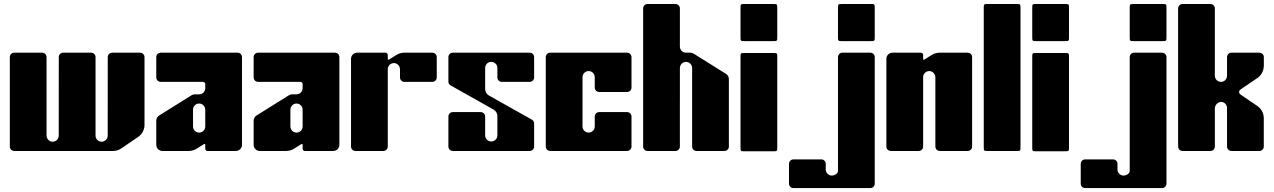

<svg xmlns="http://www.w3.org/2000/svg" viewBox="-20 -769 6487 978"><path d="M597.9 -13 597.9 -13 683.4 -71.3C703.8 -85.2 716.1 -108.4 716.1 -133.1V-478.1C716.1 -490.5 706 -500.6 693.6 -500.6H551.4C539 -500.6 528.9 -490.6 528.9 -478.2L528.6 -78.1C528.6 -61 514.3 -47.1 497.6 -47.1C480.9 -47.1 467.4 -60.3 466.7 -76.8V-478.2C466.7 -490.6 456.6 -500.6 444.2 -500.6H301.9C289.5 -500.6 279.4 -490.5 279.4 -478.2V-429L279.2 -78.1C279.2 -60 263.6 -45.5 245.1 -47.2C229 -48.8 217.1 -63.3 217.1 -79.5V-478.2C217.1 -490.6 207.1 -500.6 194.7 -500.6H52.5C40 -500.6 30 -490.5 30 -478.2V-22.5C30 -10 40.1 0 52.5 0H555.8C570.8 0 585.5 -4.5 597.9 -13Z M1190.2 -500.6H798.5C786 -500.6 776 -490.6 776 -478.1V-374.4C776 -372.8 776.2 -371.3 776.5 -369.9C778.5 -359.6 787.6 -351.9 798.5 -351.9H1014.3C1020.5 -351.9 1025.5 -346.9 1025.5 -340.7V-319.6C1025.5 -302.4 1011.6 -288.5 994.4 -288.5H972.1C966.3 -288.5 960.5 -286.8 955.6 -283.7L790.7 -180.7C781.6 -175 776 -164.9 776 -154.2V-31.2C776 -14 790 0 807.2 0H941.7C955.8 0 969.5 -4 981.4 -11.4L1019.8 -35.4C1022.3 -37 1025.5 -35.2 1025.5 -32.3V-11.2C1025.5 -5 1030.5 0 1036.8 0H1181.5C1198.8 0 1212.7 -14 1212.7 -31.2V-478.2C1212.7 -490.6 1202.7 -500.6 1190.2 -500.6ZM1025.5 -124.8C1025.5 -107.6 1011.6 -93.6 994.4 -93.6C985.8 -93.6 978 -97.1 972.3 -102.7C966.7 -108.4 963.2 -116.2 963.2 -124.8V-210.4C963.2 -227.7 977.1 -241.6 994.3 -241.6H994.5C1011.7 -241.6 1025.5 -227.6 1025.5 -210.4V-124.8Z M1686.2 -500.6H1294.5C1282 -500.6 1272 -490.6 1272 -478.1V-374.4C1272 -372.8 1272.2 -371.3 1272.5 -369.9C1274.5 -359.6 1283.6 -351.9 1294.5 -351.9H1510.3C1516.5 -351.9 1521.5 -346.9 1521.5 -340.7V-319.6C1521.5 -302.4 1507.6 -288.5 1490.4 -288.5H1468.1C1462.3 -288.5 1456.5 -286.8 1451.6 -283.7L1286.7 -180.7C1277.6 -175 1272 -164.9 1272 -154.2V-31.2C1272 -14 1286 0 1303.2 0H1437.7C1451.8 0 1465.5 -4 1477.4 -11.4L1515.8 -35.4C1518.3 -37 1521.5 -35.2 1521.5 -32.3V-11.2C1521.5 -5 1526.5 0 1532.8 0H1677.5C1694.8 0 1708.7 -14 1708.7 -31.2V-478.2C1708.7 -490.6 1698.7 -500.6 1686.2 -500.6ZM1521.5 -124.8C1521.5 -107.6 1507.6 -93.6 1490.4 -93.6C1481.8 -93.6 1474 -97.1 1468.3 -102.7C1462.7 -108.4 1459.2 -116.2 1459.2 -124.8V-210.4C1459.2 -227.7 1473.1 -241.6 1490.3 -241.6H1490.5C1507.7 -241.6 1521.5 -227.6 1521.5 -210.4V-124.8Z M1932.7 0C1945.1 0 1955.2 -10 1955.2 -22.5V-416.5C1955.2 -425.1 1958.7 -432.9 1964.3 -438.6C1970.4 -444.7 1978.9 -448.3 1988.4 -447.7C2005.1 -446.6 2017.5 -431.9 2017.5 -415.2V-374.4C2017.5 -362 2027.6 -351.9 2040 -351.9H2182.2C2194.6 -351.9 2204.7 -362 2204.7 -374.4V-478.2C2204.7 -490.5 2194.6 -500.6 2182.2 -500.6H2039C2025 -500.6 2011.2 -496.6 1999.3 -489.2L1960.9 -465.2C1958.4 -463.6 1955.2 -465.4 1955.2 -468.3V-489.4C1955.2 -495.6 1950.1 -500.6 1943.9 -500.6H1799.2C1781.9 -500.6 1768 -486.6 1768 -469.4V-22.5C1768 -10.1 1778.1 0 1790.5 0H1932.7Z M2700.7 -374.4V-478.1C2700.7 -490.5 2690.6 -500.6 2678.2 -500.6H2286.5C2274.1 -500.6 2264 -490.5 2264 -478.1V-353.1C2264 -345.2 2268.3 -337.8 2275.2 -334L2494.5 -210.6C2506.2 -204 2513.5 -191.5 2513.5 -178V-79.6C2513.5 -62.4 2499.6 -48.4 2482.3 -48.4C2465.1 -48.4 2451.2 -62.4 2451.2 -79.6V-175.5C2451.2 -187.9 2441.1 -198 2428.7 -198H2286.5C2274.1 -198 2264 -187.9 2264 -175.5V-22.5C2264 -10.1 2274.1 0 2286.5 0H2678.2C2690.6 0 2700.7 -10 2700.7 -22.5V-140.2C2700.7 -148.2 2696.4 -155.5 2689.5 -159.4L2470.3 -282.6C2458.5 -289.2 2451.2 -301.7 2451.2 -315.2V-422.6C2451.2 -439.9 2465.1 -453.8 2482.4 -453.8C2499.6 -453.8 2513.5 -439.8 2513.5 -422.6V-374.4C2513.5 -362 2523.6 -351.9 2536 -351.9H2678.2C2690.6 -351.9 2700.7 -362 2700.7 -374.4Z M3196.7 -322.8V-478.2C3196.7 -490.5 3186.6 -500.6 3174.2 -500.6H2782.5C2770.1 -500.6 2760 -490.5 2760 -478.2V-22.5C2760 -10.1 2770 0 2782.5 0H3174.2C3186.6 0 3196.7 -10 3196.7 -22.5V-175.5C3196.7 -187.9 3186.6 -198 3174.2 -198H3032C3019.6 -198 3009.5 -187.9 3009.5 -175.5V-124.8C3009.5 -107.5 2995.6 -93.6 2978.3 -93.6C2961.1 -93.6 2947.2 -107.5 2947.2 -124.8V-375.8C2947.2 -393.1 2961.1 -407 2978.3 -407C2995.6 -407 3009.5 -393.1 3009.5 -375.8V-322.8C3009.5 -310.4 3019.6 -300.4 3032 -300.4H3174.2C3186.6 -300.4 3196.7 -310.4 3196.7 -322.8Z M3678 -392.8 3513.1 -495.9C3508.1 -499 3502.4 -500.6 3496.6 -500.6H3474.4C3457.1 -500.6 3443.2 -514.6 3443.2 -531.8V-726.2C3443.2 -738.5 3433.1 -748.6 3420.7 -748.6H3278.5C3266.1 -748.6 3256 -738.6 3256 -726.2V-22.5C3256 -10.1 3266 0 3278.5 0H3420.7C3433.1 0 3443.1 -10 3443.1 -22.5V-259H3443.2V-422.6C3443.2 -431.2 3446.7 -439 3452.3 -444.7C3458 -450.3 3465.8 -453.8 3474.4 -453.8C3491.6 -453.8 3505.5 -439.8 3505.5 -422.6V-259H3505.5V-22.5C3505.5 -10 3515.6 0 3528 0H3670.2C3682.6 0 3692.7 -10 3692.7 -22.5V-366.4C3692.7 -377.1 3687.1 -387.1 3678 -392.8Z M3752 -476.5V-20.8C3752 1.6 3752 1.6 3774.5 1.6H3916.7C3939.2 1.6 3939.2 1.6 3939.2 -20.8V-476.5C3939.2 -499 3939.2 -499 3916.7 -499H3774.5C3752 -499 3752 -499 3752 -476.5ZM3752 -726.1V-582.1C3752 -559.6 3752 -559.6 3774.5 -559.6H3916.7C3939.2 -559.6 3939.2 -559.6 3939.2 -582.1V-726.1C3939.2 -748.6 3939.2 -748.6 3916.7 -748.6H3774.5C3752 -748.6 3752 -748.6 3752 -726.1Z M4413.2 -500.6H4271C4258.6 -500.6 4248.5 -490.5 4248.5 -478.1V99.7C4248.5 106.7 4245.3 113.4 4239.6 117.6C4214 136.5 4186.2 118.7 4186.2 94.3V65.4C4186.2 53 4176.1 42.9 4163.7 42.9H4021.5C4009.1 42.9 3999 53 3999 65.4V166.7C3999 179.1 4009 189.1 4021.5 189.1H4413.2C4425.6 189.1 4435.7 179.1 4435.7 166.7V-478.1C4435.7 -490.5 4425.6 -500.6 4413.2 -500.6ZM4248.5 -726.1V-582.1C4248.5 -559.6 4248.5 -559.6 4271 -559.6H4413.2C4435.7 -559.6 4435.7 -559.6 4435.7 -582.1V-726.1C4435.7 -748.6 4435.7 -748.6 4413.2 -748.6H4271C4248.5 -748.6 4248.5 -748.6 4248.5 -726.1Z M4659.7 0C4672.1 0 4682.2 -10 4682.2 -22.5V-375.8C4682.2 -384.4 4685.7 -392.2 4691.3 -397.9C4697.4 -403.9 4705.9 -407.6 4715.4 -407C4732.1 -405.9 4744.5 -391.2 4744.5 -374.5V-22.5C4744.5 -10.1 4754.6 0 4767 0H4909.2C4921.6 0 4931.7 -10 4931.7 -22.5V-478.2C4931.7 -490.5 4921.6 -500.6 4909.2 -500.6H4766C4752 -500.6 4738.2 -496.6 4726.3 -489.2L4687.9 -465.2C4685.4 -463.6 4682.2 -465.4 4682.2 -468.3V-489.4C4682.2 -495.6 4677.1 -500.6 4670.9 -500.6H4526.2C4508.9 -500.6 4495 -486.6 4495 -469.4V-22.5C4495 -10.1 4505.1 0 4517.5 0H4659.7Z M4991 -726.1V-22.5C4991 0 4991 0 5013.5 0H5155.7C5178.2 0 5178.2 0 5178.2 -22.5V-726.1C5178.2 -748.6 5178.2 -748.6 5155.7 -748.6H5013.5C4991 -748.6 4991 -748.6 4991 -726.1Z M5238 -476.5V-20.8C5238 1.6 5238 1.6 5260.5 1.6H5402.7C5425.2 1.6 5425.2 1.6 5425.2 -20.8V-476.5C5425.2 -499 5425.2 -499 5402.7 -499H5260.5C5238 -499 5238 -499 5238 -476.5ZM5238 -726.1V-582.1C5238 -559.6 5238 -559.6 5260.5 -559.6H5402.7C5425.2 -559.6 5425.2 -559.6 5425.2 -582.1V-726.1C5425.2 -748.6 5425.2 -748.6 5402.7 -748.6H5260.5C5238 -748.6 5238 -748.6 5238 -726.1Z M5899.2 -500.6H5757C5744.6 -500.6 5734.5 -490.5 5734.5 -478.1V99.7C5734.5 106.7 5731.3 113.4 5725.6 117.6C5700 136.5 5672.2 118.7 5672.2 94.3V65.4C5672.2 53 5662.1 42.9 5649.7 42.9H5507.5C5495.1 42.9 5485 53 5485 65.4V166.7C5485 179.1 5495 189.1 5507.5 189.1H5899.2C5911.6 189.1 5921.7 179.1 5921.7 166.7V-478.1C5921.7 -490.5 5911.6 -500.6 5899.2 -500.6ZM5734.5 -726.1V-582.1C5734.5 -559.6 5734.5 -559.6 5757 -559.6H5899.2C5921.7 -559.6 5921.7 -559.6 5921.7 -582.1V-726.1C5921.7 -748.6 5921.7 -748.6 5899.2 -748.6H5757C5734.5 -748.6 5734.5 -748.6 5734.5 -726.1Z M6298.3 -312.7 6384.7 -371.6C6402.6 -383.8 6414.3 -403.2 6416.8 -424.5C6417.3 -428.1 6417.7 -431.7 6417.7 -435.3V-478.2C6417.7 -490.5 6407.6 -500.6 6395.2 -500.6H6252.7C6240.3 -500.6 6230.2 -490.6 6230.2 -478.2V-383C6230.2 -373.2 6225.6 -364 6217.8 -358.1C6216.7 -357.3 6215.5 -356.6 6214.4 -356C6213.9 -355.7 6213.4 -355.4 6212.9 -355.1C6211.9 -354.7 6211 -354.3 6210 -353.9C6209 -353.6 6208.1 -353.3 6207.1 -353C6206.4 -352.8 6205.7 -352.7 6204.9 -352.5C6203.1 -352.2 6201.3 -351.9 6199.4 -351.9C6197.3 -351.9 6195.2 -352.2 6193.2 -352.5C6193.1 -352.6 6192.9 -352.6 6192.8 -352.7C6191 -353.1 6189.2 -353.6 6187.5 -354.3C6187.3 -354.4 6187.1 -354.4 6186.9 -354.5C6185.2 -355.3 6183.6 -356.2 6182 -357.2C6182 -357.2 6181.9 -357.3 6181.9 -357.3C6175.3 -361.8 6170.5 -368.7 6168.8 -376.7C6168.8 -376.8 6168.8 -376.9 6168.8 -377C6168.4 -379 6168.1 -381 6168.1 -383.1V-726.1C6168.1 -738.5 6158.1 -748.6 6145.7 -748.6H6003.5C5997.3 -748.6 5991.6 -746.1 5987.6 -742C5986.1 -740.5 5984.9 -738.8 5983.9 -737C5982.1 -733.7 5981 -730.1 5981 -726.1V-713V-49C5981 -19.4 5981.6 -16.4 5982.8 -13.7C5984.5 -9.7 5987.3 -6.2 5990.9 -3.8C5994.5 -1.4 5998.8 0 6003.5 0H6145.7C6158.1 0 6168.2 -10 6168.2 -22.5V-216.2C6168.2 -234.5 6182.7 -249.3 6200.9 -250.1C6210.5 -249.5 6220.1 -244.7 6226 -234.8C6228.9 -229.9 6230.2 -224.2 6230.2 -218.5V-22.5C6230.2 -10 6240.3 0 6252.7 0H6394.9C6407.3 0 6417.4 -10 6417.4 -22.5V-167.1C6417.4 -191.9 6405.1 -215 6384.7 -229L6298.3 -287.9C6289.6 -293.8 6289.6 -306.7 6298.3 -312.6Z"/></svg>

Font: Gridlock
Style: Regular
Weight: 400
Designer: Abhik Krishna Ghosh
Version: Version 001.000